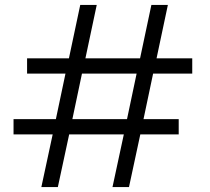

<svg xmlns="http://www.w3.org/2000/svg" viewBox="-20 -760 852 780"><path d="M602 -461 563 -276H706V-214H550L504 0H437L483 -214H261L215 0H148L194 -214H35V-276H207L246 -461H90V-523H260L306 -740H373L327 -523H549L595 -740H662L616 -523H761V-461ZM496 -276 535 -461H313L274 -276Z"/></svg>

Font: Poppins-Tabular Light
Style: Regular
Weight: 300
Designer: Ninad Kale (Devanagari), Jonny Pinhorn (Latin)
Foundry: Indian Type Foundry
Version: Version 4.004